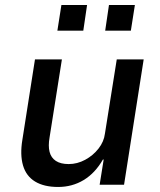

<svg xmlns="http://www.w3.org/2000/svg" viewBox="-20 -734 634 763"><path d="M211 9Q155 9 119.5 -12.5Q84 -34 71.5 -76.5Q59 -119 69 -179L119 -498H226L177 -188Q171 -154 177 -130.5Q183 -107 202 -94.5Q221 -82 253 -82Q287 -82 318.5 -99Q350 -116 371.5 -143.5Q393 -171 397 -203L444 -498H551L473 0H376L392 -100H389Q358 -46 312.5 -18.5Q267 9 211 9ZM398 -612 413 -714H516L500 -612ZM208 -612 224 -714H326L311 -612Z"/></svg>

Font: Nunito Sans 7pt SemiCondensed SemiBold
Style: Italic
Weight: 600
Width: 4
Italic angle: -9°
Designer: Vernon Adams
Foundry: Vernon Adams
Version: Version 3.101;gftools[0.9.27]